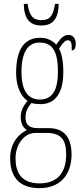

<svg xmlns="http://www.w3.org/2000/svg" viewBox="-20 -739 431 1001"><path d="M196 -606C259 -606 285 -646 286 -719H267C257 -653 237 -634 196 -634C153 -634 133 -655 124 -719H104C105 -645 132 -606 196 -606ZM186 242C292 242 353 173 353 67C353 -13 322 -71 234 -71H177C136 -71 113 -86 113 -126C113 -162 128 -183 144 -202C155 -198 177 -196 191 -196C270 -196 310 -257 310 -362C310 -426 301 -459 288 -485C308 -518 321 -529 333 -529C353 -529 354 -513 354 -476C368 -476 375 -489 375 -512C375 -536 362 -557 337 -557C308 -557 291 -531 273 -506C258 -525 227 -542 191 -542C111 -542 64 -489 64 -357C64 -288 90 -234 124 -213C106 -193 88 -165 88 -130C88 -91 104 -71 120 -61C84 -43 33 -1 33 87C33 180 78 242 186 242ZM188 -220C123 -220 92 -271 92 -364C92 -472 129 -517 186 -517C249 -517 282 -479 282 -365C282 -268 252 -220 188 -220ZM187 217C89 217 61 158 61 86C61 15 105 -46 165 -46H222C304 -46 325 -4 325 67C325 153 286 217 187 217Z"/></svg>

Font: Noto Serif Sinhala ExtraCondensed Thin
Style: Regular
Weight: 100
Width: 2
Designer: Jelle Bosma - Monotype Design Team
Foundry: Monotype Imaging Inc.
Version: Version 2.007